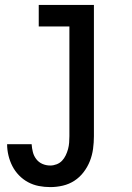

<svg xmlns="http://www.w3.org/2000/svg" viewBox="-20 -540 540 783"><path d="M185 223Q161 223 138 218.5Q115 214 94.5 203Q74 192 57.5 175Q41 158 30.5 137.5Q20 117 14.5 94Q9 71 9 48H109Q110 64 114 80Q118 96 128 109Q138 122 153 128.5Q168 135 185 135Q198 135 211 130Q224 125 233 115.5Q242 106 248 93.5Q254 81 257.5 68Q261 55 262 41.5Q263 28 263 15V-432H138V-520H363V15Q363 41 359.5 67Q356 93 346.5 117Q337 141 321 162Q305 183 283.5 197Q262 211 236.5 217Q211 223 185 223Z"/></svg>

Font: Zed Mono Semibold
Style: Regular
Weight: 600
Monospace: yes
Designer: Belleve Invis
Foundry: Belleve Invis
Version: Version 1.0.0; ttfautohint (v1.8.4)